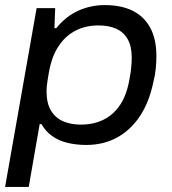

<svg xmlns="http://www.w3.org/2000/svg" viewBox="-25 -558 678 755"><path d="M-5 177 119 -526H192L189 -447H196Q234 -494 283 -516Q332 -538 387 -538Q452 -538 497 -515.5Q542 -493 566 -448.5Q590 -404 590 -338Q590 -314 587.5 -288Q585 -262 578 -235Q561 -154 524 -99.5Q487 -45 434 -16.5Q381 12 314 12Q274 12 239.5 3.5Q205 -5 179.5 -23.5Q154 -42 138 -70H131L88 177ZM293 -68Q343 -68 382.5 -87.5Q422 -107 448.5 -147.5Q475 -188 485 -252Q489 -273 490.5 -287.5Q492 -302 492.5 -312.5Q493 -323 493 -332Q493 -376 477 -404Q461 -432 432 -445Q403 -458 362 -458Q312 -458 272 -437.5Q232 -417 205 -376Q178 -335 167 -272Q164 -254 162 -241.5Q160 -229 159 -219Q158 -209 158 -200Q158 -152 175.5 -123Q193 -94 223.5 -81Q254 -68 293 -68Z"/></svg>

Font: Archivo SemiExpanded
Style: Italic
Weight: 400
Width: 6
Italic angle: -10°
Designer: Hector Gatti
Foundry: Omnibus-Type
Version: Version 2.001